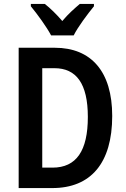

<svg xmlns="http://www.w3.org/2000/svg" viewBox="-20 -957 641 977"><path d="M240 -777H355C377 -821 426 -886 458 -925V-937H386C356 -911 329 -888 297 -850C267 -885 235 -916 208 -937H137V-925C170 -885 218 -819 240 -777ZM551 -367C551 -593 444 -714 259 -714H75V0H246C442 0 551 -127 551 -367ZM427 -362C427 -190 369 -104 247 -104H195V-610H257C368 -610 427 -532 427 -362Z"/></svg>

Font: Noto Sans Thai Cond SemBd
Style: Regular
Weight: 600
Width: 3
Designer: Monotype Design Team
Foundry: Monotype Imaging Inc.
Version: Version 2.002